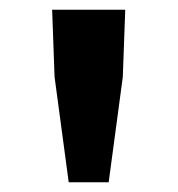

<svg xmlns="http://www.w3.org/2000/svg" viewBox="-20 -799 365 394"><path d="M121 -425 92 -641 87 -779H237L232 -641L203 -425Z"/></svg>

Font: Noto Sans KR
Style: Bold
Weight: 700
Designer: Ryoko NISHIZUKA  (kana, bopomofo & ideographs); Paul D. Hunt (Latin, Greek & Cyrillic); Sandoll Communications , Soo-you
Foundry: Adobe
Version: Version 2.004-H2;hotconv 1.0.118;makeotfexe 2.5.65603